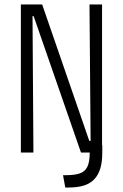

<svg xmlns="http://www.w3.org/2000/svg" viewBox="-20 -680 550 856"><path d="M271 156 261 101Q265 101 268 101Q271 101 275 101Q313 101 336 93Q359 85 369.5 63.5Q380 42 380 1V-33H436V0Q436 41 427.5 70Q419 99 401 118.5Q383 138 354.5 147Q326 156 286 156Q282 156 278.5 156Q275 156 271 156ZM73 0V-660H168L378 -52H384L379 -660H435V0H341L130 -608H125L129 0Z"/></svg>

Font: Bricolage Grotesque Condensed ExtraLight
Style: Regular
Weight: 250
Width: 3
Designer: Mathieu Triay
Foundry: Atelier Triay
Version: Version 1.000;gftools[0.9.30]